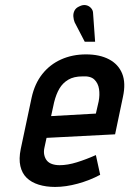

<svg xmlns="http://www.w3.org/2000/svg" viewBox="-20 -726 511 759"><path d="M348 -673Q348 -685 340 -694Q332 -703 320 -705.5Q308 -708 294 -701Q280 -695 274.5 -684Q269 -673 270 -660.5Q271 -648 275 -638L315 -561H356ZM156 -144 164 -181 435 -195 466 -343Q478 -398 463 -435Q448 -472 411 -491.5Q374 -511 320 -511Q266 -511 221.5 -491Q177 -471 147 -433Q117 -395 105 -340L62 -137Q54 -98 60.5 -69.5Q67 -41 85.5 -23Q104 -5 133 4Q162 13 198 13Q240 13 287.5 0Q335 -13 376 -35L359 -113Q321 -96 284 -84.5Q247 -73 216 -73Q199 -73 186 -77.5Q173 -82 165.5 -91Q158 -100 155 -113.5Q152 -127 156 -144ZM370 -325 359 -277 182 -267 194 -322Q202 -354 215 -376Q228 -398 250 -411Q272 -424 306 -424Q338 -426 353 -411.5Q368 -397 371.5 -374Q375 -351 370 -325Z"/></svg>

Font: Advent Pro SemiBold
Style: Italic
Weight: 600
Italic angle: -12°
Version: Version 3.000